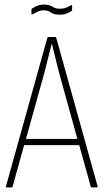

<svg xmlns="http://www.w3.org/2000/svg" viewBox="-20 -816 451 836"><path d="M10 0Q5 0 6 -5L186 -651Q187 -655 191 -655H220Q224 -655 225 -651L405 -5Q407 0 401 0H380Q377 0 375 -4L325 -184H85L35 -4Q34 0 30 0ZM174 -502 93 -211H317L236 -504Q228 -534 221 -564.5Q214 -595 206 -625H205Q197 -594 189.5 -563.5Q182 -533 174 -502ZM238 -752Q215 -752 202 -761.5Q189 -771 170 -771Q155 -771 143.5 -765Q132 -759 122 -754Q117 -751 117 -757V-774Q117 -778 120 -779Q127 -784 140.5 -790Q154 -796 172 -796Q196 -796 208.5 -787Q221 -778 240 -778Q256 -778 267.5 -782.5Q279 -787 289 -793Q294 -796 294 -790V-774Q294 -770 291 -768Q283 -762 269.5 -757Q256 -752 238 -752Z"/></svg>

Font: Sofia Sans Cond ExtraLight
Style: Regular
Weight: 200
Width: 3
Designer: Botio Nikoltchev, Ani Petrova
Foundry: lettersoup
Version: Version 4.100; ttfautohint (v1.8.3)